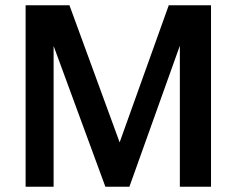

<svg xmlns="http://www.w3.org/2000/svg" viewBox="-20 -707 896 727"><path d="M77 0H183V-533L379 0H470L661 -534V0H779V-687H619L433 -168L243 -687H77Z"/></svg>

Font: Ronzino Medium
Style: Regular
Weight: 500
Designer: Nunzio Mazzaferro
Foundry: Collletttivo
Version: Version 1.000;Glyphs 3.3 (3337)